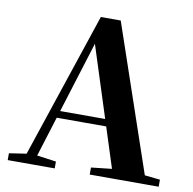

<svg xmlns="http://www.w3.org/2000/svg" viewBox="-82 -830 919 913"><g transform="rotate(10 377.0 -373.5)"><path d="M14 0V-33L113 -48H132L241 -33V0ZM82 0 332 -747H428L683 0H524L315 -652H336L333 -638L134 0ZM194 -239 202 -273H522L530 -239ZM410 0V-34L545 -49H602L743 -34V0Z"/></g></svg>

Font: Noto Serif JP ExtraLight ExtraBold
Style: Regular
Weight: 800
Version: Version 2.003-H1;hotconv 1.1.1;makeotfexe 2.6.0